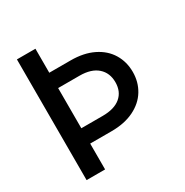

<svg xmlns="http://www.w3.org/2000/svg" viewBox="-163 -841 941 974"><g transform="rotate(-30 307.5 -353.5)"><path d="M175.8 -707V-566.4H300.8Q377.4 -566.4 432.6 -539.3Q487.8 -512.2 516.4 -464.8Q544.9 -417.5 544.9 -358.4Q544.9 -299.8 516.4 -252.7Q487.8 -205.6 432.6 -178.5Q377.4 -151.4 300.8 -151.4H175.8V0H67.4V-707ZM300.8 -241.2Q369.6 -241.2 406 -272Q442.4 -302.7 442.4 -357.4Q442.4 -412.1 406 -444.3Q369.6 -476.6 300.8 -476.6H175.8V-241.2Z"/></g></svg>

Font: WEMIX Pretendard Medium
Style: Regular
Weight: 500
Designer: Base glyphs from Inter by Rasmus Andersson; Hangeul glyphs from Noto Sans CJK(Source Han Sans) by Jang Soo-young and Kan
Foundry: Kil Hyung-jin
Version: Version 1.000